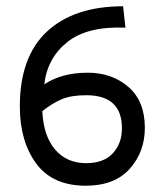

<svg xmlns="http://www.w3.org/2000/svg" viewBox="-20 -589 521 618"><path d="M446.2 -177.5Q446.2 -100 397.5 -45.6Q348.8 8.8 256.2 8.8Q148.8 8.8 96.2 -63.1Q43.8 -135 43.8 -246.2Q43.8 -406.2 131.2 -487.5Q218.8 -568.8 376.2 -568.8L383.8 -500Q261.2 -505 196.9 -453.8Q132.5 -402.5 122.5 -317.5Q178.8 -355 262.5 -355Q340 -355 393.1 -309.4Q446.2 -263.8 446.2 -177.5ZM372.5 -176.2Q372.5 -282.5 257.5 -282.5Q208.8 -282.5 178.1 -269.4Q147.5 -256.2 116.2 -231.2Q120 -151.2 157.5 -107.5Q195 -63.8 257.5 -63.8Q313.8 -63.8 343.1 -95.6Q372.5 -127.5 372.5 -176.2Z"/></svg>

Font: Cambay
Style: Regular
Weight: 400
Designer: Pooja Saxena
Foundry: Pooja Saxena
Version: Version 1.181;PS 001.181;hotconv 1.0.70;makeotf.lib2.5.58329